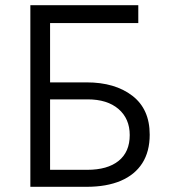

<svg xmlns="http://www.w3.org/2000/svg" viewBox="-20 -720 658 740"><path d="M97 0V-700H513V-631H173V-402.5H314Q423 -402.5 490 -351Q557 -299.5 557 -201Q557 -136 528.5 -91.2Q500 -46.5 445.5 -23.2Q391 0 313.5 0ZM173 -65.5H316Q394.5 -65.5 437.2 -100Q480 -134.5 480 -199.5Q480 -262.5 436.8 -299.8Q393.5 -337 318 -337H173Z"/></svg>

Font: Geologica Roman ExtraLight
Style: Regular
Weight: 250
Designer: Sindre Bremnes, Frode Helland
Foundry: Monokrom Skriftforlag AS
Version: Version 1.010;gftools[0.9.28]